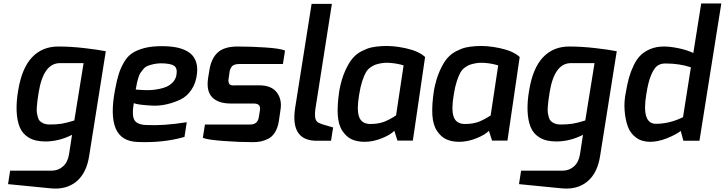

<svg xmlns="http://www.w3.org/2000/svg" viewBox="-20 -805 4145 1098"><path d="M26 248 38 171H275Q313 171 340.5 146.5Q368 122 375 76L392 -34Q317 4 239 4Q181 4 144.5 -18Q108 -40 92.5 -78.5Q77 -117 75 -171Q73 -225 84 -288Q105 -416 163.5 -477.5Q222 -539 313 -539Q384 -539 462 -530Q540 -521 585 -512L490 86Q475 185 417 233Q359 281 269 272ZM201 -276Q200 -274 200 -269Q196 -245 194.5 -232.5Q193 -220 191 -198Q189 -176 190.5 -164Q192 -152 196 -136.5Q200 -121 208.5 -112.5Q217 -104 230.5 -98.5Q244 -93 263 -93Q304 -93 332 -97.5Q360 -102 405 -116L458 -444H323Q228 -444 201 -276Z M638 -292Q648 -346 659 -381Q670 -416 689 -449Q708 -482 735.5 -500.5Q763 -519 805 -530Q847 -541 905 -541Q952 -541 988.5 -534Q1025 -527 1054 -510Q1083 -493 1097 -462Q1111 -431 1107 -388Q1102 -333 1076 -293.5Q1050 -254 1012.5 -236Q975 -218 933 -208.5Q891 -199 851 -201Q811 -203 784 -206.5Q757 -210 745 -215Q733 -143 749.5 -117Q766 -91 820 -90Q913 -85 1048 -106L1035 -22Q914 13 768 7Q673 4 641.5 -70.5Q610 -145 638 -292ZM756 -293Q760 -293 768 -292Q776 -291 798.5 -290Q821 -289 842 -290Q863 -291 889 -296Q915 -301 934.5 -310Q954 -319 969.5 -336Q985 -353 989 -376Q996 -416 974.5 -429.5Q953 -443 897 -443Q874 -442 855 -437.5Q836 -433 823 -427.5Q810 -422 799.5 -409.5Q789 -397 783 -388Q777 -379 771.5 -361.5Q766 -344 764 -334Q762 -324 758 -303Q756 -297 756 -293Z M1140 -17 1152 -93H1411Q1453 -93 1460 -134L1466 -171Q1470 -192 1462 -202.5Q1454 -213 1430 -213H1300Q1228 -213 1193.5 -248.5Q1159 -284 1170 -358L1178 -407Q1189 -473 1226.5 -506Q1264 -539 1338 -539Q1416 -539 1498.5 -533.5Q1581 -528 1610 -516L1598 -439H1350Q1319 -439 1307.5 -426.5Q1296 -414 1293 -395L1288 -359Q1286 -351 1286 -345Q1286 -339 1287.5 -334.5Q1289 -330 1290.5 -326.5Q1292 -323 1295 -321.5Q1298 -320 1300.5 -318.5Q1303 -317 1307.5 -317Q1312 -317 1315 -316.5Q1318 -316 1323 -316.5Q1328 -317 1330 -317H1463Q1532 -317 1563 -276.5Q1594 -236 1584 -176L1575 -114Q1569 -75 1553 -49Q1537 -23 1514 -11.5Q1491 0 1470.5 4Q1450 8 1424 8Q1348 8 1255.5 1Q1163 -6 1140 -17Z M1668 -189 1762 -783H1878L1787 -203Q1782 -177 1781.5 -159Q1781 -141 1783 -130Q1785 -119 1791 -112Q1797 -105 1803.5 -102Q1810 -99 1821 -95Q1882 -76 1885 -76L1873 0H1791Q1639 0 1668 -189Z M1921 -290Q1933 -353 1953.5 -399Q1974 -445 1996 -471Q2018 -497 2048.5 -512.5Q2079 -528 2103 -533.5Q2127 -539 2159 -541Q2222 -546 2298.5 -529.5Q2375 -513 2411 -479L2341 -1H2253L2235 -57Q2213 -34 2163 -14Q2113 6 2065 6Q2023 6 1992 -8Q1961 -22 1938 -56.5Q1915 -91 1911.5 -148Q1908 -205 1921 -290ZM2034 -264Q2019 -178 2033.5 -137Q2048 -96 2098 -96Q2143 -96 2175 -108Q2207 -120 2245 -145L2288 -431Q2256 -441 2220 -444.5Q2184 -448 2158 -443Q2138 -439 2126.5 -435Q2115 -431 2099 -420Q2083 -409 2072.5 -391Q2062 -373 2051.5 -341Q2041 -309 2034 -264Z M2462 -290Q2474 -353 2494.5 -399Q2515 -445 2537 -471Q2559 -497 2589.5 -512.5Q2620 -528 2644 -533.5Q2668 -539 2700 -541Q2763 -546 2839.5 -529.5Q2916 -513 2952 -479L2882 -1H2794L2776 -57Q2754 -34 2704 -14Q2654 6 2606 6Q2564 6 2533 -8Q2502 -22 2479 -56.5Q2456 -91 2452.5 -148Q2449 -205 2462 -290ZM2575 -264Q2560 -178 2574.5 -137Q2589 -96 2639 -96Q2684 -96 2716 -108Q2748 -120 2786 -145L2829 -431Q2797 -441 2761 -444.5Q2725 -448 2699 -443Q2679 -439 2667.5 -435Q2656 -431 2640 -420Q2624 -409 2613.5 -391Q2603 -373 2592.5 -341Q2582 -309 2575 -264Z M2948 248 2960 171H3197Q3235 171 3262.5 146.5Q3290 122 3297 76L3314 -34Q3239 4 3161 4Q3103 4 3066.5 -18Q3030 -40 3014.5 -78.5Q2999 -117 2997 -171Q2995 -225 3006 -288Q3027 -416 3085.5 -477.5Q3144 -539 3235 -539Q3306 -539 3384 -530Q3462 -521 3507 -512L3412 86Q3397 185 3339 233Q3281 281 3191 272ZM3123 -276Q3122 -274 3122 -269Q3118 -245 3116.5 -232.5Q3115 -220 3113 -198Q3111 -176 3112.5 -164Q3114 -152 3118 -136.5Q3122 -121 3130.5 -112.5Q3139 -104 3152.5 -98.5Q3166 -93 3185 -93Q3226 -93 3254 -97.5Q3282 -102 3327 -116L3380 -444H3245Q3150 -444 3123 -276Z M3559 -277Q3567 -325 3577 -360.5Q3587 -396 3604 -431.5Q3621 -467 3643.5 -489Q3666 -511 3700 -525Q3734 -539 3777 -539Q3813 -539 3861 -529Q3909 -519 3945 -502L3990 -785H4105L3980 0H3888L3873 -56Q3842 -33 3792 -13.5Q3742 6 3698 6Q3650 6 3617 -18.5Q3584 -43 3570 -82.5Q3556 -122 3552 -173Q3548 -224 3559 -277ZM3676 -266Q3648 -97 3731 -97Q3809 -97 3886 -135L3931 -420Q3866 -442 3785 -442Q3758 -442 3739.5 -429Q3721 -416 3704 -376.5Q3687 -337 3676 -266Z"/></svg>

Font: Exo
Style: DemiBoldItalic
Weight: 600
Designer: Natanael Gama
Version: Version 1